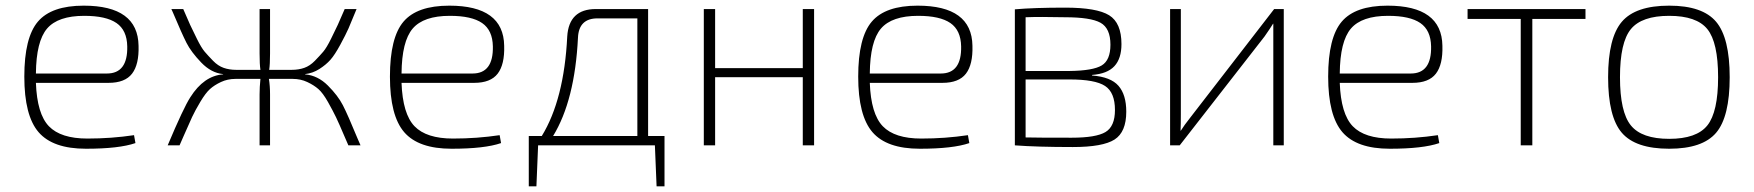

<svg xmlns="http://www.w3.org/2000/svg" viewBox="-20 -514 6204 679"><path d="M364 -221H107Q111 -111 153 -67.5Q195 -24 289 -24Q374 -24 454 -36L459 -8Q401 12 284 12Q167 12 116.5 -46.5Q66 -105 66 -243Q66 -381 114 -437.5Q162 -494 276 -494Q468 -494 470 -352Q472 -286 447 -253.5Q422 -221 364 -221ZM107 -254H358Q432 -254 430 -350Q429 -407 392 -432.5Q355 -458 278 -458Q185 -458 146.5 -413Q108 -368 107 -254Z M1059 -252V-251Q1104 -247 1139.5 -211.5Q1175 -176 1192.5 -142Q1210 -108 1245 -23Q1252 -8 1255 0H1212Q1208 -10 1199 -30Q1179 -77 1168.5 -99Q1158 -121 1140 -153Q1122 -185 1106 -199Q1090 -213 1066.5 -224Q1043 -235 1015 -235H931Q935 -210 935 -180V0H898V-180Q898 -206 901 -235H813Q785 -235 761.5 -224Q738 -213 722.5 -199Q707 -185 688.5 -154Q670 -123 659.5 -100.5Q649 -78 629 -32Q620 -11 615 0H573Q629 -133 653 -170Q701 -246 769 -251V-252Q727 -256 691.5 -293Q656 -330 639.5 -362.5Q623 -395 591 -471Q588 -478 586 -482H628Q645 -442 652.5 -426Q660 -410 676 -377.5Q692 -345 704 -331Q716 -317 733.5 -299Q751 -281 771 -274Q791 -267 815 -267H901Q898 -286 898 -325V-482H935V-325Q935 -286 932 -267H1012Q1036 -267 1056 -274Q1076 -281 1093.5 -299Q1111 -317 1123 -331Q1135 -345 1151 -377.5Q1167 -410 1174.5 -426Q1182 -442 1199 -482H1241Q1222 -435 1212.5 -413.5Q1203 -392 1183.5 -356Q1164 -320 1148.5 -302.5Q1133 -285 1109.5 -270Q1086 -255 1059 -252Z M1657 -221H1400Q1404 -111 1446 -67.5Q1488 -24 1582 -24Q1667 -24 1747 -36L1752 -8Q1694 12 1577 12Q1460 12 1409.5 -46.5Q1359 -105 1359 -243Q1359 -381 1407 -437.5Q1455 -494 1569 -494Q1761 -494 1763 -352Q1765 -286 1740 -253.5Q1715 -221 1657 -221ZM1400 -254H1651Q1725 -254 1723 -350Q1722 -407 1685 -432.5Q1648 -458 1571 -458Q1478 -458 1439.5 -413Q1401 -368 1400 -254Z M2330 -33V145H2302L2296 0H1883L1877 145H1850V-33H1896Q1975 -162 1986 -385Q1992 -482 2087 -482H2272V-33ZM2234 -33V-449H2093Q2027 -449 2024 -381Q2013 -159 1936 -33Z M2859 -482V0H2819V-241H2509V0H2469V-482H2509V-273H2819V-482Z M3313 -221H3056Q3060 -111 3102 -67.5Q3144 -24 3238 -24Q3323 -24 3403 -36L3408 -8Q3350 12 3233 12Q3116 12 3065.5 -46.5Q3015 -105 3015 -243Q3015 -381 3063 -437.5Q3111 -494 3225 -494Q3417 -494 3419 -352Q3421 -286 3396 -253.5Q3371 -221 3313 -221ZM3056 -254H3307Q3381 -254 3379 -350Q3378 -407 3341 -432.5Q3304 -458 3227 -458Q3134 -458 3095.5 -413Q3057 -368 3056 -254Z M3842 -249V-247Q3908 -242 3935.5 -210.5Q3963 -179 3963 -119Q3963 -47 3921.5 -20.5Q3880 6 3774 6Q3647 6 3569 0V-481Q3637 -487 3747 -487Q3859 -487 3902.5 -460Q3946 -433 3946 -358Q3946 -307 3921 -280Q3896 -253 3842 -249ZM3607 -263H3763Q3845 -264 3876 -282.5Q3907 -301 3907 -356Q3907 -414 3872 -433.5Q3837 -453 3746 -453Q3655 -455 3607 -453ZM3607 -233V-28Q3642 -27 3770 -27Q3856 -27 3889.5 -47Q3923 -67 3923 -125Q3923 -187 3888 -210Q3853 -233 3763 -233Z M4520 0H4483V-375V-430H4482Q4473 -415 4452 -385L4152 0H4118V-482H4156V-110Q4156 -72 4155 -52H4156Q4167 -70 4190 -99L4486 -482H4520Z M4975 -221H4718Q4722 -111 4764 -67.5Q4806 -24 4900 -24Q4985 -24 5065 -36L5070 -8Q5012 12 4895 12Q4778 12 4727.5 -46.5Q4677 -105 4677 -243Q4677 -381 4725 -437.5Q4773 -494 4887 -494Q5079 -494 5081 -352Q5083 -286 5058 -253.5Q5033 -221 4975 -221ZM4718 -254H4969Q5043 -254 5041 -350Q5040 -407 5003 -432.5Q4966 -458 4889 -458Q4796 -458 4757.5 -413Q4719 -368 4718 -254Z M5587 -447H5399V0H5358V-447H5170V-482H5587Z M5883 -494Q6001 -494 6049 -437Q6097 -380 6097 -241Q6097 -101 6049 -44.5Q6001 12 5883 12Q5764 12 5715.5 -44.5Q5667 -101 5667 -241Q5667 -380 5715.5 -437Q5764 -494 5883 -494ZM6018 -411Q5980 -458 5883 -458Q5786 -458 5747.5 -411Q5709 -364 5709 -241Q5709 -118 5747.5 -70.5Q5786 -23 5883 -23Q5980 -23 6018 -70.5Q6056 -118 6056 -241Q6056 -364 6018 -411Z"/></svg>

Font: Exo 2.0 Extra Light
Style: Regular
Weight: 250
Designer: Natanael Gama
Version: Version 1.001;PS 001.001;hotconv 1.0.70;makeotf.lib2.5.58329